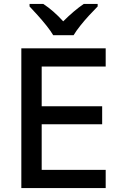

<svg xmlns="http://www.w3.org/2000/svg" viewBox="-20 -961 640 981"><path d="M89 0V-714H520V-621H193V-418H502V-326H193V-93H520V0ZM252 -781Q239 -803 217.5 -830Q196 -857 172.5 -883Q149 -909 131 -928V-941H201Q253 -907 303 -852Q330 -879 356.5 -901.5Q383 -924 408 -941H479V-928Q460 -909 436 -883Q412 -857 390.5 -830Q369 -803 356 -781Z"/></svg>

Font: Noto Sans Mono Medium
Style: Regular
Weight: 500
Designer: Monotype Design Team
Foundry: Monotype Imaging Inc.
Version: Version 2.014